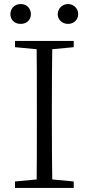

<svg xmlns="http://www.w3.org/2000/svg" viewBox="-20 -928 438 948"><path d="M344 0V-32L238 -42C237 -107 236 -205 236 -335V-391C236 -523 237 -621 238 -685L344 -695V-726H54V-695L161 -685C162 -620 162 -522 162 -391V-335C162 -204 162 -106 161 -42L54 -32V0ZM82 -810C151 -810 148 -908 82 -908C16 -908 13 -810 82 -810ZM316 -810C344 -810 366 -830 366 -858C366 -886 344 -908 316 -908C288 -908 265 -886 265 -858C265 -830 288 -810 316 -810Z"/></svg>

Font: AllPunType Light
Style: Regular
Weight: 300
Version: 1.0